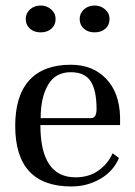

<svg xmlns="http://www.w3.org/2000/svg" viewBox="-20 -664 489 694"><path d="M127 -644Q149 -644 165 -630Q181 -616 181 -595Q181 -574 166 -560.5Q151 -547 127 -547Q103 -547 88 -560.5Q73 -574 73 -595Q73 -616 88.5 -630Q104 -644 127 -644ZM322 -644Q344 -644 360 -630Q376 -616 376 -595Q376 -574 361 -560.5Q346 -547 322 -547Q298 -547 283 -560.5Q268 -574 268 -595Q268 -616 283.5 -630Q299 -644 322 -644ZM236 -430Q315 -430 363.5 -379.5Q412 -329 414 -241V-212H126Q126 -24 252 -23Q302 -23 336.5 -48Q371 -73 387 -110L410 -93Q390 -45 342.5 -17.5Q295 10 238 10Q35 10 35 -209Q35 -318 86 -374Q137 -430 236 -430ZM236 -403Q180 -403 153.5 -357Q127 -311 127 -237H309Q329 -237 329 -270Q329 -338 307.5 -370.5Q286 -403 236 -403Z"/></svg>

Font: Unna
Style: Regular
Weight: 400
Designer: Jorge de Buen U.
Foundry: Omnibus-Type
Version: Version 2.006;PS 002.006;hotconv 1.0.70;makeotf.lib2.5.58329